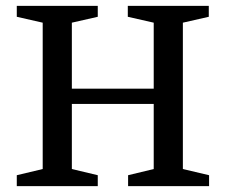

<svg xmlns="http://www.w3.org/2000/svg" viewBox="-20 -632 767 652"><path d="M37 0V-37L125 -58V-555L37 -575V-612H312V-575L224 -555V-331H502V-555L414 -575V-612H689V-575L601 -555V-58L690 -37V0H415V-37L502 -58V-279H224V-58L312 -37V0Z"/></svg>

Font: Manuale Medium
Style: Regular
Weight: 500
Designer: Eduardo Tunni / Pablo Cosgaya
Foundry: Eduardo Tunni / Pablo Cosgaya
Version: Version 1.002